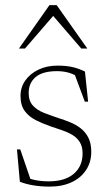

<svg xmlns="http://www.w3.org/2000/svg" viewBox="-20 -700 414 730"><path d="M198.5 -450.5Q231.5 -450.5 255.5 -445Q279.5 -439.5 303 -428L315 -313.5H302.5L259.5 -429L293.5 -397.5Q265.5 -416.5 243.5 -423Q221.5 -429.5 197 -429.5Q142 -429.5 115.5 -407Q89 -384.5 89 -346.5Q89 -316.5 104.8 -299Q120.5 -281.5 146.5 -271.2Q172.5 -261 202.5 -251Q225 -244 247 -235Q269 -226 287 -212Q305 -198 316 -176.5Q327 -155 327 -122.5Q327 -83.5 307.2 -53.5Q287.5 -23.5 252 -7Q216.5 9.5 169 9.5Q136.5 9.5 107.2 4.8Q78 0 55.5 -9L44.5 -132H57L99.5 -8L68 -31.5Q80 -25 95.5 -20Q111 -15 128.5 -12.8Q146 -10.5 165 -10.5Q227 -10.5 260.5 -39.2Q294 -68 294 -116.5Q294 -142.5 283.5 -159.5Q273 -176.5 255.2 -187Q237.5 -197.5 215.5 -205Q193.5 -212.5 171 -220Q141 -230.5 115.5 -243.5Q90 -256.5 74 -278Q58 -299.5 58 -335.5Q58 -368 76.2 -394Q94.5 -420 126.2 -435.2Q158 -450.5 198.5 -450.5ZM52 -515.5 168 -680.5H195.5L312 -515.5H289L171.5 -652H193L75 -515.5Z"/></svg>

Font: Newsreader 16pt 16pt ExtraLight
Style: Regular
Weight: 250
Version: Version 1.003